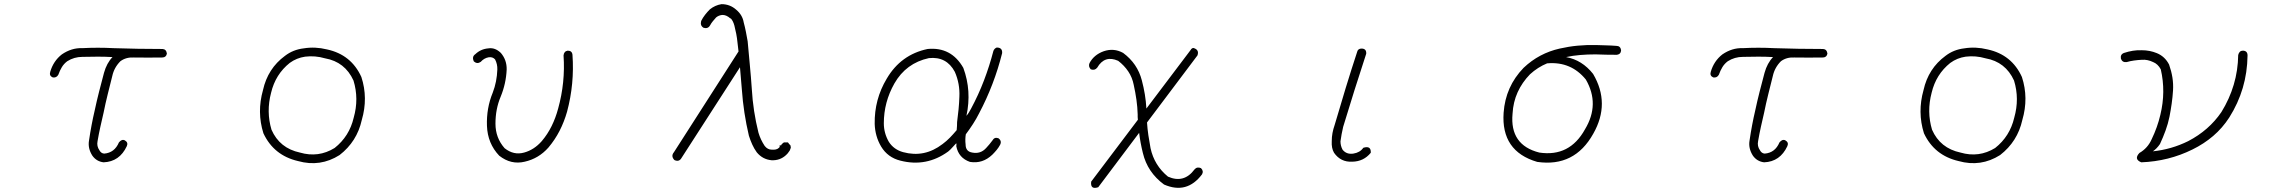

<svg xmlns="http://www.w3.org/2000/svg" viewBox="-20 -784 11040 925"><path d="M376 -552Q451 -556 527 -552Q586 -550 645 -549Q704 -548 763 -548Q781 -547 784 -526Q781 -508 763 -507Q693 -506 624 -507Q587 -509 560 -489Q530 -459 521 -418Q510 -374 499 -330Q488 -286 479 -241Q471 -207 463.5 -173Q456 -139 450 -104Q445 -80 459 -60Q467 -45 482 -44Q532 -48 553 -98Q567 -115 581 -108Q599 -98 591 -80Q556 -5 479 -2Q445 -6 425 -34Q402 -70 409 -108Q420 -183 436 -251Q446 -298 457.5 -343Q469 -388 481 -433Q494 -480 522 -509Q488 -511 452 -511Q416 -511 377 -510Q337 -510 304 -489Q288 -477 278 -460.5Q268 -444 261 -424Q252 -408 234 -411Q216 -419 222 -438Q237 -490 278 -522Q325 -554 376 -552Z M1443 -551Q1498 -560 1555 -546Q1672 -521 1721 -413Q1754 -312 1723 -206Q1700 -102 1616 -37Q1523 22 1416 -8Q1299 -35 1249 -142Q1217 -244 1247 -350Q1270 -454 1353 -515Q1392 -545 1443 -551ZM1450 -511Q1409 -505 1376 -481Q1307 -426 1286 -337Q1262 -246 1288 -159Q1327 -70 1425 -49Q1514 -23 1592 -71Q1663 -127 1684 -217Q1710 -308 1683 -396Q1642 -486 1546 -503Q1498 -517 1450 -511Z M2333 -551Q2365 -556 2393 -529Q2422 -495 2421 -449Q2418 -381 2392 -318Q2367 -259 2367 -188Q2367 -120 2411 -70Q2455 -35 2505 -49Q2553 -62 2590 -104Q2618 -137 2637.5 -176.5Q2657 -216 2669 -261Q2704 -387 2695 -517Q2697 -537 2715 -540Q2736 -540 2738 -520Q2748 -381 2712 -246Q2698 -197 2676 -154Q2654 -111 2622 -73Q2575 -20 2508 -5Q2442 11 2385 -34Q2329 -93 2326 -178Q2323 -263 2354 -338Q2364 -364 2369.5 -392Q2375 -420 2376 -449Q2377 -475 2365 -498Q2353 -511 2334 -508Q2312 -504 2296 -486Q2279 -474 2263 -488Q2252 -511 2270 -523Q2296 -548 2333 -551Z M3456 -764Q3497 -764 3527 -737Q3557 -712 3563 -676Q3569 -654 3573.5 -631Q3578 -608 3582 -585Q3587 -528 3592.5 -471Q3598 -414 3602 -355Q3605 -302 3613 -249.5Q3621 -197 3634 -145Q3639 -128 3646.5 -112Q3654 -96 3664 -81Q3678 -63 3698 -63Q3709 -62 3718 -64Q3727 -66 3734 -73Q3736 -77 3737 -78Q3738 -79 3737 -78Q3731 -84 3743 -84V-83Q3744 -84 3744 -89Q3746 -89 3746 -84V-88Q3747 -90 3751 -94Q3755 -96 3757 -98H3776Q3783 -88 3788 -84L3790 -74Q3789 -72 3789 -70Q3789 -68 3788 -67Q3788 -66 3786 -62Q3785 -58 3782 -55Q3776 -45 3767 -37Q3738 -10 3697 -12Q3654 -16 3626 -50Q3613 -68 3604 -88Q3595 -108 3588 -130Q3575 -185 3566.5 -240.5Q3558 -296 3554 -353Q3552 -380 3549.5 -406.5Q3547 -433 3545 -460L3264 -24Q3252 -2 3229 -13Q3211 -32 3227 -51L3536 -533Q3537 -534 3537 -534.5Q3537 -535 3538 -536Q3537 -547 3535.5 -557.5Q3534 -568 3533 -579Q3531 -600 3527 -621Q3523 -642 3518 -661Q3512 -683 3501 -695H3499Q3479 -713 3459 -712Q3442 -710 3430 -700Q3422 -691 3414.5 -682Q3407 -673 3401 -662Q3391 -644 3370 -650Q3352 -660 3358 -683Q3366 -699 3377 -713Q3388 -727 3400 -739Q3425 -759 3456 -764Z M4782 -555Q4810 -555 4808 -528Q4770 -376 4697 -238Q4684 -212 4667.5 -186.5Q4651 -161 4633 -137Q4629 -113 4632 -88Q4632 -54 4664 -49Q4704 -41 4731 -71Q4739 -79 4746.5 -88.5Q4754 -98 4761 -107Q4771 -125 4790 -118Q4808 -105 4798 -86Q4791 -73 4781.5 -61.5Q4772 -50 4761 -39Q4714 6 4653 -4Q4598 -23 4587 -80Q4589 -88 4587 -94Q4577 -84 4568 -73.5Q4559 -63 4548 -54Q4443 22 4318 -10Q4257 -25 4225 -78Q4196 -127 4194 -187Q4192 -305 4252 -405Q4320 -521 4449 -548Q4563 -559 4621 -457Q4662 -346 4636 -226Q4643 -234 4648 -242.5Q4653 -251 4658 -260Q4694 -327 4720.5 -396.5Q4747 -466 4766 -539Q4771 -551 4782 -555ZM4455 -504Q4345 -480 4289 -382Q4238 -292 4238 -190Q4238 -143 4262 -101Q4274 -82 4291.5 -69.5Q4309 -57 4331 -51Q4434 -23 4521 -90Q4540 -104 4556.5 -121Q4573 -138 4589 -157Q4590 -167 4590.5 -177Q4591 -187 4591 -196Q4595 -226 4598 -256.5Q4601 -287 4602 -318Q4605 -381 4580 -438Q4540 -513 4455 -504Z M5297 -537Q5346 -554 5391 -529Q5460 -478 5481 -397Q5490 -363 5495.5 -329.5Q5501 -296 5503 -261L5716 -543Q5721 -552 5729 -553Q5759 -545 5749 -517L5506 -194Q5508 -163 5512.5 -132.5Q5517 -102 5523 -70Q5541 13 5607 67Q5684 101 5735 32Q5747 18 5766 26Q5780 40 5771 56Q5698 153 5588 105Q5508 46 5486 -47Q5474 -95 5468 -144L5271 118Q5232 131 5237 91L5462 -207Q5461 -214 5461 -220.5Q5461 -227 5461 -233Q5460 -268 5455 -303.5Q5450 -339 5442 -375Q5435 -411 5415.5 -440Q5396 -469 5367 -491Q5302 -520 5266 -458Q5254 -443 5235 -450Q5222 -464 5229 -480Q5250 -520 5297 -537Z M6537 -550Q6564 -551 6562 -525Q6533 -437 6505.5 -349.5Q6478 -262 6451 -173Q6447 -155 6443.5 -137.5Q6440 -120 6438 -103Q6438 -82 6448 -63Q6467 -39 6500 -44Q6532 -49 6548 -72Q6586 -84 6584 -48Q6550 -6 6495 -5Q6439 -2 6407 -48Q6394 -70 6396 -104Q6396 -124 6399.5 -143Q6403 -162 6410 -182Q6436 -271 6463 -359.5Q6490 -448 6519 -536Q6522 -548 6537 -550Z M7669 -567Q7693 -566 7717.5 -565.5Q7742 -565 7767 -563Q7787 -563 7790 -542Q7789 -523 7770 -520Q7744 -520 7718.5 -520.5Q7693 -521 7667 -522Q7628 -522 7592.5 -519Q7557 -516 7525 -509Q7602 -495 7655 -428Q7739 -286 7656 -140Q7566 22 7386 -4Q7211 -55 7224 -241Q7233 -367 7320 -457Q7358 -493 7401.5 -516Q7445 -539 7494 -550Q7538 -560 7581 -564Q7624 -568 7669 -567ZM7434 -479Q7388 -460 7351 -426Q7313 -387 7291.5 -339.5Q7270 -292 7267 -236Q7253 -85 7396 -49Q7542 -27 7616 -161Q7689 -282 7620 -401Q7549 -488 7436 -479Z M8376 -552Q8451 -556 8527 -552Q8586 -550 8645 -549Q8704 -548 8763 -548Q8781 -547 8784 -526Q8781 -508 8763 -507Q8693 -506 8624 -507Q8587 -509 8560 -489Q8530 -459 8521 -418Q8510 -374 8499 -330Q8488 -286 8479 -241Q8471 -207 8463.5 -173Q8456 -139 8450 -104Q8445 -80 8459 -60Q8467 -45 8482 -44Q8532 -48 8553 -98Q8567 -115 8581 -108Q8599 -98 8591 -80Q8556 -5 8479 -2Q8445 -6 8425 -34Q8402 -70 8409 -108Q8420 -183 8436 -251Q8446 -298 8457.5 -343Q8469 -388 8481 -433Q8494 -480 8522 -509Q8488 -511 8452 -511Q8416 -511 8377 -510Q8337 -510 8304 -489Q8288 -477 8278 -460.5Q8268 -444 8261 -424Q8252 -408 8234 -411Q8216 -419 8222 -438Q8237 -490 8278 -522Q8325 -554 8376 -552Z M9443 -551Q9498 -560 9555 -546Q9672 -521 9721 -413Q9754 -312 9723 -206Q9700 -102 9616 -37Q9523 22 9416 -8Q9299 -35 9249 -142Q9217 -244 9247 -350Q9270 -454 9353 -515Q9392 -545 9443 -551ZM9450 -511Q9409 -505 9376 -481Q9307 -426 9286 -337Q9262 -246 9288 -159Q9327 -70 9425 -49Q9514 -23 9592 -71Q9663 -127 9684 -217Q9710 -308 9683 -396Q9642 -486 9546 -503Q9498 -517 9450 -511Z M10299 -542Q10337 -542 10371 -528Q10410 -512 10430 -473Q10441 -442 10446 -411Q10451 -380 10449 -348Q10447 -316 10442.5 -284.5Q10438 -253 10432 -222Q10425 -188 10413 -155Q10401 -122 10386 -90Q10371 -68 10352 -55Q10441 -64 10522 -104Q10622 -156 10682 -244Q10721 -307 10741.5 -376Q10762 -445 10763 -519Q10768 -540 10786 -540Q10808 -539 10808 -517Q10807 -435 10785 -360.5Q10763 -286 10720 -218Q10687 -167 10642.5 -129Q10598 -91 10543 -64Q10428 -7 10296 -2Q10259 -17 10287 -47Q10327 -70 10346 -113Q10360 -142 10370.5 -171.5Q10381 -201 10388 -231Q10415 -342 10390 -450Q10376 -476 10353 -485Q10326 -498 10299 -496Q10280 -495 10261.5 -492.5Q10243 -490 10226 -485Q10205 -482 10198 -501Q10194 -522 10213 -529Q10234 -536 10255.5 -539.5Q10277 -543 10299 -542Z"/></svg>

Font: Yomogi
Style: Regular
Weight: 400
Designer: satsuyako
Foundry: satsuyako
Version: Version 3.100